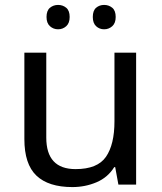

<svg xmlns="http://www.w3.org/2000/svg" viewBox="-20 -750 658 780"><path d="M533 -536V0H461L448 -71H444Q418 -29 372 -9.5Q326 10 274 10Q177 10 128 -36.5Q79 -83 79 -185V-536H168V-191Q168 -63 287 -63Q376 -63 410.5 -113Q445 -163 445 -257V-536ZM169 -681Q169 -707 183 -718.5Q197 -730 216 -730Q235 -730 249 -718.5Q263 -707 263 -681Q263 -656 249 -643.5Q235 -631 216 -631Q197 -631 183 -643.5Q169 -656 169 -681ZM357 -681Q357 -707 370.5 -718.5Q384 -730 403 -730Q422 -730 436 -718.5Q450 -707 450 -681Q450 -656 436 -643.5Q422 -631 403 -631Q384 -631 370.5 -643.5Q357 -656 357 -681Z"/></svg>

Font: Noto Sans Khojki
Style: Regular
Weight: 400
Designer: Monotype Design Team
Foundry: Monotype Imaging Inc.
Version: Version 2.003; ttfautohint (v1.8.4.7-5d5b)